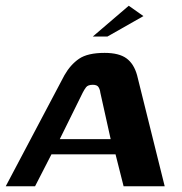

<svg xmlns="http://www.w3.org/2000/svg" viewBox="-43 -648 633 668"><path d="M-23 0 181 -386Q202 -423 232 -443.5Q262 -464 321 -464Q371 -464 397 -445Q423 -426 434 -386L530 0H387L359 -111H136L79 0ZM165 -164H342L306 -326Q305 -336 300 -344.5Q295 -353 280 -353Q263 -353 256.5 -344.5Q250 -336 245 -326ZM280 -521 405 -628 456 -592 331 -521Z"/></svg>

Font: Genos SemiBold
Style: Italic
Weight: 600
Italic angle: -8°
Version: Version 1.010